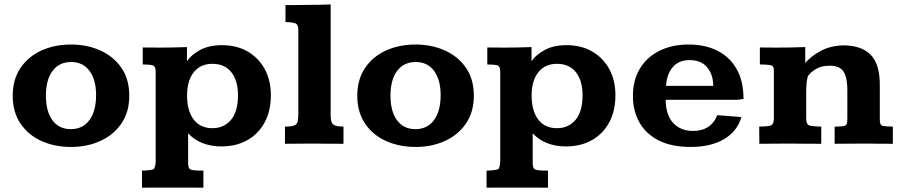

<svg xmlns="http://www.w3.org/2000/svg" viewBox="-20 -662 4150 884"><path d="M307.1 14.6Q231.9 14.6 171.1 -12.7Q110.4 -40 74.5 -92.8Q38.6 -145.5 38.6 -221.2Q38.6 -295.9 74 -348.6Q109.4 -401.4 170.2 -429.2Q231 -457 307.1 -457Q379.9 -457 440.7 -430.2Q501.5 -403.3 538.3 -350.8Q575.2 -298.3 575.2 -221.2Q575.2 -146.5 539.3 -93.8Q503.4 -41 442.6 -13.2Q381.8 14.6 307.1 14.6ZM306.2 -67.4Q360.8 -67.4 391.6 -108.9Q422.4 -150.4 422.4 -223.6Q422.4 -294.9 392.1 -335.7Q361.8 -376.5 307.6 -376.5Q252.4 -376.5 221.9 -335.4Q191.4 -294.4 191.4 -221.7Q191.4 -149.4 221.4 -108.4Q251.5 -67.4 306.2 -67.4Z M633.8 202.1V123.5Q673.3 123 689 116.2Q693.4 106.9 695.1 97.7Q696.8 88.4 696.8 75.2V-332.5Q696.8 -357.4 682.9 -361.3Q668.9 -365.2 637.2 -365.2V-443.4Q657.7 -443.4 677.2 -443.1Q696.8 -442.9 714.8 -442.9Q745.1 -442.9 776.6 -443.4Q808.1 -443.8 840.8 -445.3V-379.9Q859.4 -408.7 900.6 -431.4Q941.9 -454.1 1002 -454.1Q1068.8 -454.1 1119.4 -425.3Q1169.9 -396.5 1198.5 -344.5Q1227.1 -292.5 1227.1 -223.6Q1227.1 -151.4 1198.5 -98.4Q1169.9 -45.4 1118.7 -16.6Q1067.4 12.2 999 12.2Q952.1 12.2 913.1 -2.9Q874 -18.1 846.2 -48.3V89.4Q846.2 114.7 859.1 119.1Q872.1 123.5 904.8 123.5H916.5V202.1Q902.8 202.1 884 201.9Q865.2 201.7 844.5 201.7Q823.7 201.7 804.2 201.7Q784.7 201.7 769 201.7Q754.4 201.7 736.1 201.7Q717.8 201.7 698.7 201.7Q679.7 201.7 662.8 201.9Q646 202.1 633.8 202.1ZM958 -71.8Q1011.2 -71.8 1043.5 -110.1Q1075.7 -148.4 1075.7 -223.1Q1075.7 -291.5 1044.9 -329.8Q1014.2 -368.2 958 -368.2Q902.8 -368.2 872.1 -329.3Q841.3 -290.5 841.3 -222.2Q841.3 -151.9 871.6 -111.8Q901.9 -71.8 958 -71.8Z M1292 0Q1292 -2 1292 -13.4Q1292 -24.9 1292 -39.6Q1292 -54.2 1292 -65.7Q1292 -77.1 1292 -79.1Q1322.8 -79.1 1335.4 -84.7Q1348.1 -90.3 1350.8 -103.5Q1353.5 -116.7 1353.5 -140.1V-526.4Q1353.5 -549.8 1338.6 -554.9Q1323.7 -560.1 1294.4 -560.5V-638.7Q1304.7 -638.7 1328.6 -638.7Q1352.5 -638.7 1375 -639.2Q1397.5 -639.6 1403.8 -639.6Q1428.2 -639.6 1452.4 -640.1Q1476.6 -640.6 1502.4 -641.6V-129.4Q1502.4 -98.6 1514.2 -88.9Q1525.9 -79.1 1561.5 -79.1V0Q1528.8 0 1496.1 -0.2Q1463.4 -0.5 1420.9 -1Q1381.8 -1 1352.1 -0.5Q1322.3 0 1292 0Z M1893.6 14.6Q1818.4 14.6 1757.6 -12.7Q1696.8 -40 1660.9 -92.8Q1625 -145.5 1625 -221.2Q1625 -295.9 1660.4 -348.6Q1695.8 -401.4 1756.6 -429.2Q1817.4 -457 1893.6 -457Q1966.3 -457 2027.1 -430.2Q2087.9 -403.3 2124.8 -350.8Q2161.6 -298.3 2161.6 -221.2Q2161.6 -146.5 2125.7 -93.8Q2089.8 -41 2029.1 -13.2Q1968.3 14.6 1893.6 14.6ZM1892.6 -67.4Q1947.3 -67.4 1978 -108.9Q2008.8 -150.4 2008.8 -223.6Q2008.8 -294.9 1978.5 -335.7Q1948.2 -376.5 1894 -376.5Q1838.9 -376.5 1808.3 -335.4Q1777.8 -294.4 1777.8 -221.7Q1777.8 -149.4 1807.9 -108.4Q1837.9 -67.4 1892.6 -67.4Z M2220.2 202.1V123.5Q2259.8 123 2275.4 116.2Q2279.8 106.9 2281.5 97.7Q2283.2 88.4 2283.2 75.2V-332.5Q2283.2 -357.4 2269.3 -361.3Q2255.4 -365.2 2223.6 -365.2V-443.4Q2244.1 -443.4 2263.7 -443.1Q2283.2 -442.9 2301.3 -442.9Q2331.5 -442.9 2363 -443.4Q2394.5 -443.8 2427.2 -445.3V-379.9Q2445.8 -408.7 2487.1 -431.4Q2528.3 -454.1 2588.4 -454.1Q2655.3 -454.1 2705.8 -425.3Q2756.3 -396.5 2784.9 -344.5Q2813.5 -292.5 2813.5 -223.6Q2813.5 -151.4 2784.9 -98.4Q2756.3 -45.4 2705.1 -16.6Q2653.8 12.2 2585.4 12.2Q2538.6 12.2 2499.5 -2.9Q2460.4 -18.1 2432.6 -48.3V89.4Q2432.6 114.7 2445.6 119.1Q2458.5 123.5 2491.2 123.5H2502.9V202.1Q2489.3 202.1 2470.5 201.9Q2451.7 201.7 2430.9 201.7Q2410.2 201.7 2390.6 201.7Q2371.1 201.7 2355.5 201.7Q2340.8 201.7 2322.5 201.7Q2304.2 201.7 2285.2 201.7Q2266.1 201.7 2249.3 201.9Q2232.4 202.1 2220.2 202.1ZM2544.4 -71.8Q2597.7 -71.8 2629.9 -110.1Q2662.1 -148.4 2662.1 -223.1Q2662.1 -291.5 2631.3 -329.8Q2600.6 -368.2 2544.4 -368.2Q2489.3 -368.2 2458.5 -329.3Q2427.7 -290.5 2427.7 -222.2Q2427.7 -151.9 2458 -111.8Q2488.3 -71.8 2544.4 -71.8Z M3160.2 14.6Q3070.8 14.6 3011.7 -15.9Q2952.6 -46.4 2923.3 -99.6Q2894 -152.8 2894 -220.2Q2894 -293 2926 -345.9Q2958 -398.9 3015.9 -428Q3073.7 -457 3150.9 -457Q3226.1 -457 3282.7 -428.7Q3339.4 -400.4 3371.3 -344.7Q3403.3 -289.1 3403.3 -206.5L3377 -202.6H3044.9Q3045.4 -133.3 3079.3 -96.2Q3113.3 -59.1 3171.4 -59.1Q3212.9 -59.1 3241.5 -78.4Q3270 -97.7 3282.2 -131.8L3393.6 -123Q3374 -56.6 3313 -21Q3252 14.6 3160.2 14.6ZM3046.4 -266.6H3263.7Q3263.7 -319.3 3235.6 -352.3Q3207.5 -385.3 3155.3 -385.3Q3105.5 -385.3 3077.9 -353.5Q3050.3 -321.8 3046.4 -266.6Z M3476.1 0Q3476.1 -2 3476.1 -13.4Q3476.1 -24.9 3475.8 -39.6Q3475.6 -54.2 3475.6 -65.7Q3475.6 -77.1 3475.6 -79.1Q3503.4 -79.6 3518.1 -81.5Q3532.7 -83.5 3537.8 -91.8Q3543 -100.1 3543 -118.7V-340.3Q3543 -358.9 3527.1 -362.1Q3511.2 -365.2 3478.5 -365.2Q3478.5 -367.7 3478.5 -386Q3478.5 -404.3 3478.5 -422.6Q3478.5 -440.9 3478.5 -443.4Q3499.5 -443.4 3518.6 -443.1Q3537.6 -442.9 3555.2 -442.9Q3588.4 -442.9 3620.6 -443.4Q3652.8 -443.8 3687.5 -445.3V-372.1Q3714.8 -404.3 3759.5 -428Q3804.2 -451.7 3862.3 -453.1Q3945.3 -453.1 3988 -410.6Q4030.8 -368.2 4030.8 -271V-108.4Q4030.8 -84.5 4045.9 -82Q4061 -79.6 4090.8 -79.1V0Q4061 0 4032.2 -0.2Q4003.4 -0.5 3962.4 -1Q3924.3 -1 3890.1 -0.5Q3856 0 3822.8 0V-79.1Q3852.1 -79.1 3864.3 -81.5Q3876.5 -84 3878.9 -92Q3881.3 -100.1 3881.3 -116.2V-250Q3881.3 -303.7 3864.3 -331.5Q3847.2 -359.4 3800.8 -359.4Q3761.7 -359.4 3737.1 -344.5Q3712.4 -329.6 3699.7 -311.5Q3694.8 -295.9 3693.4 -277.1Q3691.9 -258.3 3691.9 -236.3V-116.2Q3691.9 -88.4 3708 -84Q3724.1 -79.6 3761.2 -79.1V0Q3725.6 0 3692.1 -0.2Q3658.7 -0.5 3610.8 -1Q3570.3 -1 3538.8 -0.5Q3507.3 0 3476.1 0Z"/></svg>

Font: Kameron
Style: Regular
Weight: 400
Designer: Vernon Adams
Foundry: Vernon Adams
Version: Version 1.100